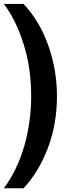

<svg xmlns="http://www.w3.org/2000/svg" viewBox="-20 -870 354 989"><path d="M0 99.6Q25.4 99.6 101.6 99.6Q179.7 15.6 226.6 -107.4Q273.4 -230.5 273.4 -375Q273.4 -505.9 230.5 -630.9Q187.5 -756.8 101.6 -849.6Q68.4 -849.6 0 -849.6Q63.5 -765.6 101.6 -642.6Q140.6 -520.5 140.6 -375Q140.6 -244.1 105.5 -119.1Q69.3 5.9 0 99.6Z"/></svg>

Font: BM-Biotif
Style: Bold
Weight: 400
Designer: Deni Anggara
Version: Version 1.000;PS 001.000;hotconv 1.0.88;makeotf.lib2.5.64776